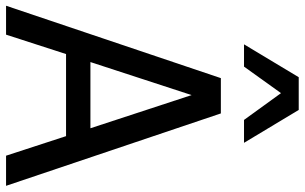

<svg xmlns="http://www.w3.org/2000/svg" viewBox="-216 -820 1031 650"><g transform="rotate(90 300.0 -495.5)"><path d="M-5.1 0 240 -727.2H359.5L604.6 0H502.6L436.4 -203.1H158.5L92.8 0ZM409.7 -285.6 297.4 -628.2 185.6 -285.6ZM459 -805.6H381.5L290.8 -930.8L201 -805.6H125.6L236.9 -990.8H347.7Z"/></g></svg>

Font: Myanmar Handwriting
Style: Regular
Weight: 400
Designer: Khon Soe Zaw Thu
Foundry: PaOh Unicode khonsoezawthu@gmail.com and @hotmail.com
Version: Version 1.30 November 9, 2016